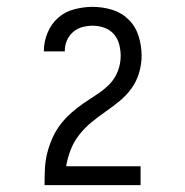

<svg xmlns="http://www.w3.org/2000/svg" viewBox="-20 -863 540 560"><path d="M110 -323V-324Q110 -347 111 -370Q112 -393 117.5 -415.5Q123 -438 132.5 -459.5Q142 -481 156 -499.5Q170 -518 187.5 -533.5Q205 -549 224 -562Q243 -575 262.5 -587.5Q282 -600 298.5 -616.5Q315 -633 323.5 -655Q332 -677 332 -700Q332 -717 327.5 -734Q323 -751 312 -763.5Q301 -776 284.5 -782Q268 -788 250 -788Q235 -788 220 -784Q205 -780 193 -769.5Q181 -759 175 -744.5Q169 -730 169 -715V-713H108V-715Q108 -742 119 -768Q130 -794 150 -811.5Q170 -829 197 -836Q224 -843 250 -843Q279 -843 307 -834.5Q335 -826 355.5 -805.5Q376 -785 384.5 -757Q393 -729 393 -700Q393 -675 385.5 -650Q378 -625 363 -604.5Q348 -584 328.5 -568Q309 -552 288 -537.5Q267 -523 247.5 -507Q228 -491 212 -471Q196 -451 186.5 -427Q177 -403 173 -378H390V-323Z"/></svg>

Font: Iosevka Custom Light
Style: Regular
Weight: 300
Monospace: yes
Designer: Belleve Invis
Foundry: Belleve Invis
Version: Version 27.3.5